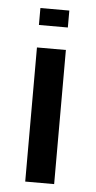

<svg xmlns="http://www.w3.org/2000/svg" viewBox="-47 -626 327 656"><g transform="rotate(5 116.5 -297.5)"><path d="M164.1 0H64.9V-460H164.1ZM164.1 -537.1H64.9V-595.2H164.1Z"/></g></svg>

Font: Federov2
Style: Regular
Weight: 400
Designer: Olexa M. Volochay | Cyreal.org
Foundry: Olexa M. Volochay | Cyreal.org
Version: Version 1.000